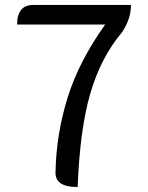

<svg xmlns="http://www.w3.org/2000/svg" viewBox="-20 -754 595 774"><path d="M293 0Q198 0 204 -65Q207 -212 252 -359Q298 -507 404 -655H49Q49 -734 114 -734H508Q508 -678 472 -624Q386 -522 344 -377Q302 -233 293 0Z"/></svg>

Font: Swei Toothpaste CJK TC
Style: Regular
Weight: 400
Version: Version 1.0